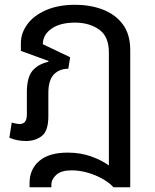

<svg xmlns="http://www.w3.org/2000/svg" viewBox="-20 -578 643 799"><path d="M103 201.2V184.1Q103 126 143.6 91.6Q184.1 57.1 261.2 57.1Q314.9 57.1 359.4 73Q403.8 88.9 433.1 110.8V-359.9Q433.1 -426.8 392.1 -455.3Q351.1 -483.9 292 -483.9Q230 -483.9 194.1 -458.5Q158.2 -433.1 158.2 -394L272 -339.8L264.2 -292Q227.1 -292 204.1 -268.1Q181.2 -244.1 181.2 -190.9V-94.2Q181.2 -33.2 154.1 -12.2Q127 8.8 87.9 8.8Q50.8 8.8 19 -4.9L28.8 -67.9Q36.1 -65.9 45.2 -64Q54.2 -62 62 -62Q91.8 -62 91.8 -101.1V-193.8Q91.8 -255.9 115 -283.4Q138.2 -311 181.2 -320.8L182.1 -324.2L66.9 -366.2V-398.9Q66.9 -439.9 93.5 -476.6Q120.1 -513.2 171.1 -535.6Q222.2 -558.1 293 -558.1Q355 -558.1 407 -538.6Q459 -519 490.5 -477.5Q522 -436 522 -369.1V201.2H452.1Q436 183.1 408 167Q379.9 150.9 345.9 140.9Q312 130.9 277.8 130.9Q234.9 130.9 214.4 149.4Q193.8 168 193.8 190.9V201.2Z"/></svg>

Font: Kurinto Seri
Style: Regular
Weight: 400
Designer: Kurinto was developed by Clint Goss from a range of fonts that are compatible with the SIL Open Font License Version 1.1
Foundry: Clinton F. Goss
Version: Version 2.196; July 25, 2020